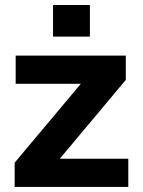

<svg xmlns="http://www.w3.org/2000/svg" viewBox="-20 -740 566 760"><path d="M38.1 0V-96.2L299.8 -408.2H42V-520H478V-423.8L216.8 -111.8H487.8V0ZM189.9 -595.2V-720.2H335.9V-595.2Z"/></svg>

Font: Aspekta 400
Style: Bold
Weight: 700
Designer: Ivo Dolenc
Version: Version 2.000